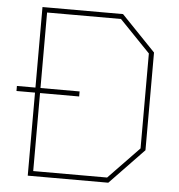

<svg xmlns="http://www.w3.org/2000/svg" viewBox="-52 -787 781 836"><g transform="rotate(5 338.0 -368.5)"><path d="M100 0V-363H19V-385H100V-737H452L601 -582V-155L452 0ZM122 -22H445L579 -161V-576L445 -715H122V-385H293V-363H122Z"/></g></svg>

Font: Tomorrow Thin
Style: Regular
Weight: 250
Designer: Tony de Marco, Monica Rizzolli
Foundry: Just in Type
Version: Version 2.002